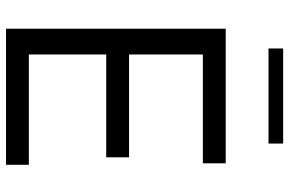

<svg xmlns="http://www.w3.org/2000/svg" viewBox="-182 -782 964 640"><g transform="rotate(90 300.0 -462.0)"><path d="M75.7 0V-732.4H524.4V-656.2H161.6V-410.2H504.4V-334H161.6V-76.2H529.3V0ZM458.5 -875H141.6V-923.8H458.5Z"/></g></svg>

Font: Kumbh Sans
Style: Regular
Weight: 400
Version: Version 1.005